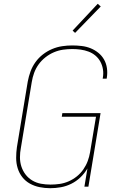

<svg xmlns="http://www.w3.org/2000/svg" viewBox="-20 -982 640 1010"><path d="M244 8Q216 8 188.5 2.5Q161 -3 137.5 -16Q114 -29 97.5 -50Q81 -71 73 -97Q65 -123 65 -151.5Q65 -180 69 -208L126 -553Q131 -580 140.5 -606Q150 -632 166.5 -655Q183 -678 205.5 -695.5Q228 -713 254 -724Q280 -735 307 -739Q334 -743 360 -743Q385 -743 410 -740Q435 -737 457 -728Q479 -719 497.5 -704Q516 -689 527.5 -668.5Q539 -648 542.5 -623.5Q546 -599 542 -574Q542 -573 541.5 -571Q541 -569 541 -568H520Q520 -569 520.5 -570.5Q521 -572 521 -573Q525 -596 521.5 -617.5Q518 -639 508 -657.5Q498 -676 482 -689.5Q466 -703 446 -710.5Q426 -718 404.5 -721Q383 -724 360 -724Q336 -724 311.5 -720.5Q287 -717 263.5 -707Q240 -697 219 -680.5Q198 -664 183 -643Q168 -622 159.5 -598.5Q151 -575 147 -550L90 -205Q85 -180 85 -154.5Q85 -129 92.5 -106Q100 -83 114.5 -64Q129 -45 150 -32.5Q171 -20 195.5 -15.5Q220 -11 246 -11Q246 -11 246 -11Q246 -11 246 -11Q246 -11 246 -11Q246 -11 246 -11Q270 -11 294 -14.5Q318 -18 341 -28Q364 -38 384 -54Q404 -70 418.5 -91Q433 -112 441.5 -135Q450 -158 454 -182L485 -368H305L308 -387H509L445 0H424L440 -96Q425 -70 403 -49Q381 -28 354.5 -15Q328 -2 300 3Q272 8 244 8ZM375 -809 362 -821 494 -962 510 -948Z"/></svg>

Font: Iosevka Curly ThExObl
Style: Regular
Weight: 100
Width: 7
Italic angle: -9°
Monospace: yes
Designer: Belleve Invis
Foundry: Belleve Invis
Version: Version 11.1.0; ttfautohint (v1.8.3)